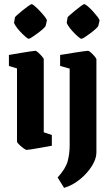

<svg xmlns="http://www.w3.org/2000/svg" viewBox="-20 -712 533 926"><path d="M52 -628Q52 -630 63 -640Q74 -650 89 -662Q104 -674 116.5 -683Q129 -692 132 -692Q137 -692 149 -681.5Q161 -671 174.5 -656.5Q188 -642 197.5 -629.5Q207 -617 206 -612L200 -587Q199 -583 188 -573Q177 -563 162 -552Q147 -541 135 -533Q123 -525 119 -525Q114 -525 102 -535.5Q90 -546 77 -560Q64 -574 55.5 -587Q47 -600 48 -604ZM108 11Q104 11 92.5 2.5Q81 -6 71.5 -15.5Q62 -25 62 -29V-382L23 -394V-447Q23 -447 40.5 -450Q58 -453 82 -457Q106 -461 126 -464Q146 -467 151 -467Q155 -467 164.5 -458.5Q174 -450 182.5 -440Q191 -430 191 -426V-74L230 -61V-9Q230 -9 213 -6Q196 -3 173.5 1Q151 5 132 8Q113 11 108 11ZM306 -628Q306 -630 317.5 -640Q329 -650 343.5 -662Q358 -674 370.5 -683Q383 -692 386 -692Q391 -692 403.5 -681.5Q416 -671 429 -656.5Q442 -642 451.5 -629.5Q461 -617 460 -612L454 -587Q453 -583 442 -573Q431 -563 416.5 -552Q402 -541 389.5 -533Q377 -525 373 -525Q368 -525 356 -535.5Q344 -546 331 -560Q318 -574 309.5 -587Q301 -600 302 -604ZM289 194 258 144Q297 101 306.5 65Q316 29 316 -12V-381L270 -394V-447Q279 -448 299 -451.5Q319 -455 341.5 -458.5Q364 -462 382 -464.5Q400 -467 405 -467Q409 -467 418.5 -458.5Q428 -450 436.5 -440Q445 -430 445 -426V23Q445 54 423 89Q401 124 365.5 153Q330 182 289 194Z"/></svg>

Font: Grenze Gotisch
Style: Bold
Weight: 700
Designer: Renata Polastri
Foundry: Omnibus-Type
Version: Version 1.001